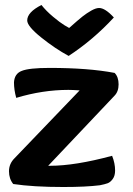

<svg xmlns="http://www.w3.org/2000/svg" viewBox="-20 -743 534 769"><path d="M380 -1Q324 6 234 6Q113 6 33 -6Q16 -27 16 -57Q16 -87 38 -109L299 -381Q269 -383 254 -383Q151 -383 45 -351Q36 -383 36 -413Q38 -448 67 -459Q96 -471 179 -471Q334 -471 439 -451Q455 -435 455 -405Q455 -376 438 -359L173 -79H180Q281 -79 429 -119Q441 -89 441 -60Q441 -39 431.5 -26Q422 -13 411 -9Q400 -5 380 -1ZM255 -519Q201 -548 145 -593Q89 -638 89 -661Q89 -694 146 -723Q165 -699 192.5 -676Q220 -653 238 -642L257 -631Q294 -664 310.5 -677Q327 -690 345.5 -700.5Q364 -711 377 -711Q401 -711 436 -673Q354 -584 255 -519Z"/></svg>

Font: Overlock Black
Style: Regular
Weight: 900
Designer: Dario Muhafara
Foundry: Dario Manuel Muhafara
Version: Version 1.002